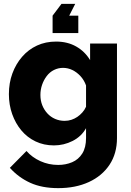

<svg xmlns="http://www.w3.org/2000/svg" viewBox="-20 -750 680 993"><path d="M259 2Q207 2 164 -18.5Q121 -39 90.5 -75.5Q60 -112 43 -160Q26 -208 26 -263Q26 -321 44 -370Q62 -419 94.5 -456.5Q127 -494 171.5 -514.5Q216 -535 270 -535Q329 -535 374 -509.5Q419 -484 446 -439V-525H585V-36Q585 44 546.5 102Q508 160 439.5 191.5Q371 223 281 223Q197 223 136.5 195.5Q76 168 31 118L117 31Q146 64 189 83.5Q232 103 281 103Q320 103 353 89Q386 75 405.5 44Q425 13 425 -36V-87Q401 -44 355.5 -21Q310 2 259 2ZM314 -125Q333 -125 349.5 -130.5Q366 -136 380 -145.5Q394 -155 406 -168.5Q418 -182 425 -198V-308Q415 -336 396 -356.5Q377 -377 354 -388Q331 -399 306 -399Q281 -399 259 -388Q237 -377 221.5 -356.5Q206 -336 197.5 -311Q189 -286 189 -259Q189 -230 198.5 -206Q208 -182 225 -163.5Q242 -145 265 -135Q288 -125 314 -125ZM369 -730 338 -669H385V-579H252V-669L298 -730Z"/></svg>

Font: Raleway Thin ExtraBold
Style: Regular
Weight: 800
Version: Version 4.026